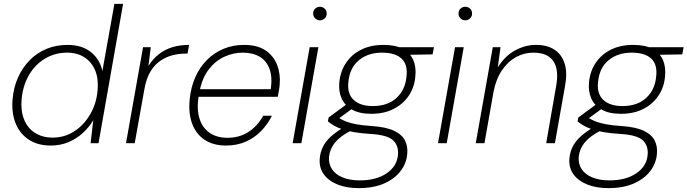

<svg xmlns="http://www.w3.org/2000/svg" viewBox="-20 -740 3552 992"><path d="M243 12Q173 12 126.5 -20Q80 -52 59.5 -106Q39 -160 45 -227Q50 -288 73 -339.5Q96 -391 133.5 -429Q171 -467 220.5 -487.5Q270 -508 329 -508Q403 -508 449.5 -471Q496 -434 509 -373L571 -720H616L489 0H448L462 -119Q440 -82 407.5 -52.5Q375 -23 333.5 -5.5Q292 12 243 12ZM252 -29Q313 -29 363 -61Q413 -93 445.5 -148.5Q478 -204 484 -271Q490 -330 472.5 -374Q455 -418 417.5 -443Q380 -468 327 -468Q265 -468 214 -438Q163 -408 131 -354.5Q99 -301 92 -230Q86 -171 103.5 -125Q121 -79 160 -54Q199 -29 252 -29Z M631 0 719 -496H759L747 -400Q771 -437 802 -461Q833 -485 872 -496.5Q911 -508 957 -508L949 -463H936Q906 -463 873 -455Q840 -447 810 -427Q780 -407 758 -371.5Q736 -336 726 -279L676 0Z M1148 12Q1082 12 1037.5 -17.5Q993 -47 973 -100.5Q953 -154 960 -226Q966 -289 989 -341Q1012 -393 1049.5 -430.5Q1087 -468 1135.5 -488Q1184 -508 1241 -508Q1310 -508 1352 -479.5Q1394 -451 1412 -404Q1430 -357 1425 -302Q1424 -288 1421 -271.5Q1418 -255 1415 -240H994L1000 -279H1379Q1388 -342 1372.5 -384Q1357 -426 1321.5 -447Q1286 -468 1234 -468Q1185 -468 1138.5 -446.5Q1092 -425 1058 -380.5Q1024 -336 1011 -267L1007 -249Q995 -177 1010.5 -128Q1026 -79 1063.5 -53.5Q1101 -28 1155 -28Q1217 -28 1264 -58.5Q1311 -89 1340 -142H1385Q1363 -98 1329 -63Q1295 -28 1249.5 -8Q1204 12 1148 12Z M1492 0 1580 -496H1625L1537 0ZM1633 -635Q1619 -635 1608.5 -645Q1598 -655 1598 -670Q1598 -686 1608.5 -695.5Q1619 -705 1633 -705Q1647 -705 1657.5 -695.5Q1668 -686 1668 -670Q1668 -655 1657.5 -645Q1647 -635 1633 -635Z M1833 232Q1770 232 1723.5 213Q1677 194 1652.5 160Q1628 126 1632 78Q1635 46 1648.5 18.5Q1662 -9 1688.5 -33.5Q1715 -58 1756 -82L1793 -65Q1737 -36 1710.5 -3Q1684 30 1680 70Q1677 107 1695.5 134.5Q1714 162 1751 177Q1788 192 1839 192Q1924 192 1977.5 155.5Q2031 119 2036 61Q2041 14 2011.5 -14.5Q1982 -43 1894 -48Q1846 -51 1811 -57Q1776 -63 1750.5 -71.5Q1725 -80 1706.5 -90.5Q1688 -101 1674 -113L1678 -133L1776 -205L1814 -189L1713 -115L1716 -139Q1730 -131 1743.5 -123.5Q1757 -116 1776 -109.5Q1795 -103 1824 -97.5Q1853 -92 1899 -89Q1975 -84 2016.5 -64Q2058 -44 2073 -13Q2088 18 2084 56Q2080 104 2049.5 144Q2019 184 1964.5 208Q1910 232 1833 232ZM1898 -152Q1837 -152 1799 -173.5Q1761 -195 1745 -231.5Q1729 -268 1733 -313Q1738 -370 1767 -414Q1796 -458 1845.5 -483Q1895 -508 1961 -508Q2024 -508 2061.5 -487.5Q2099 -467 2115 -430.5Q2131 -394 2126 -346Q2122 -292 2093.5 -248Q2065 -204 2015.5 -178Q1966 -152 1898 -152ZM1906 -192Q1983 -192 2028.5 -234Q2074 -276 2080 -343Q2088 -406 2055 -437Q2022 -468 1954 -468Q1882 -468 1834.5 -429Q1787 -390 1780 -317Q1773 -256 1807 -224Q1841 -192 1906 -192ZM2040 -456 2029 -496H2222L2215 -459Z M2243 0 2331 -496H2376L2288 0ZM2384 -635Q2370 -635 2359.5 -645Q2349 -655 2349 -670Q2349 -686 2359.5 -695.5Q2370 -705 2384 -705Q2398 -705 2408.5 -695.5Q2419 -686 2419 -670Q2419 -655 2408.5 -645Q2398 -635 2384 -635Z M2438 0 2526 -496H2566L2552 -392Q2588 -450 2640.5 -479Q2693 -508 2749 -508Q2807 -508 2844.5 -483.5Q2882 -459 2897 -412.5Q2912 -366 2900 -299L2847 0H2802L2853 -293Q2869 -380 2839 -424Q2809 -468 2736 -468Q2688 -468 2646 -445Q2604 -422 2573.5 -377Q2543 -332 2530 -266L2483 0Z M3123 232Q3060 232 3013.5 213Q2967 194 2942.5 160Q2918 126 2922 78Q2925 46 2938.5 18.5Q2952 -9 2978.5 -33.5Q3005 -58 3046 -82L3083 -65Q3027 -36 3000.5 -3Q2974 30 2970 70Q2967 107 2985.5 134.5Q3004 162 3041 177Q3078 192 3129 192Q3214 192 3267.5 155.5Q3321 119 3326 61Q3331 14 3301.5 -14.5Q3272 -43 3184 -48Q3136 -51 3101 -57Q3066 -63 3040.5 -71.5Q3015 -80 2996.5 -90.5Q2978 -101 2964 -113L2968 -133L3066 -205L3104 -189L3003 -115L3006 -139Q3020 -131 3033.5 -123.5Q3047 -116 3066 -109.5Q3085 -103 3114 -97.5Q3143 -92 3189 -89Q3265 -84 3306.5 -64Q3348 -44 3363 -13Q3378 18 3374 56Q3370 104 3339.5 144Q3309 184 3254.5 208Q3200 232 3123 232ZM3188 -152Q3127 -152 3089 -173.5Q3051 -195 3035 -231.5Q3019 -268 3023 -313Q3028 -370 3057 -414Q3086 -458 3135.5 -483Q3185 -508 3251 -508Q3314 -508 3351.5 -487.5Q3389 -467 3405 -430.5Q3421 -394 3416 -346Q3412 -292 3383.5 -248Q3355 -204 3305.5 -178Q3256 -152 3188 -152ZM3196 -192Q3273 -192 3318.5 -234Q3364 -276 3370 -343Q3378 -406 3345 -437Q3312 -468 3244 -468Q3172 -468 3124.5 -429Q3077 -390 3070 -317Q3063 -256 3097 -224Q3131 -192 3196 -192ZM3330 -456 3319 -496H3512L3505 -459Z"/></svg>

Font: DM Sans 24pt ExtraLight
Style: Italic
Weight: 250
Italic angle: -10°
Designer: Colophon Foundry, Jonny Pinhorn
Foundry: Colophon Foundry
Version: Version 4.004;gftools[0.9.30]